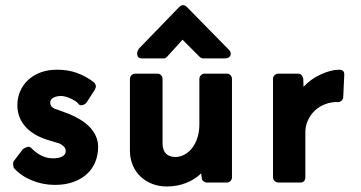

<svg xmlns="http://www.w3.org/2000/svg" viewBox="-20 -694 1371 730"><path d="M67 -127Q75 -132 83 -135Q91 -138 98 -132Q137 -92 181 -92Q203 -92 216.5 -99Q230 -106 230 -120Q230 -130 221.5 -138Q213 -146 203 -150L204 -149L155 -164Q102 -182 74 -215.5Q46 -249 46 -294Q46 -322 56.5 -346.5Q67 -371 86.5 -389.5Q106 -408 134 -418.5Q162 -429 197 -429Q239 -429 273 -416.5Q307 -404 336 -382Q342 -377 344 -370Q346 -363 341 -355H342L309 -304Q302 -296 292 -294Q282 -292 276 -302Q264 -313 245 -321Q226 -329 212 -329Q195 -329 183 -322.5Q171 -316 171 -304Q171 -294 177.5 -287.5Q184 -281 193 -279L242 -261Q264 -252 284 -240Q304 -228 319.5 -212.5Q335 -197 344 -177.5Q353 -158 353 -136Q353 -104 342 -77.5Q331 -51 310 -32Q289 -13 258.5 -2Q228 9 189 9Q143 9 101.5 -8Q60 -25 34 -54Q31 -57 30 -66.5Q29 -76 32 -81Z M843 -414Q851 -414 856.5 -408Q862 -402 862 -394V-20Q862 -12 856.5 -6Q851 0 843 0H766Q760 0 753.5 -5Q747 -10 747 -18L745 -34Q744 -37 744 -32Q744 -27 744 -34Q720 -11 686.5 2Q653 15 614 15Q584 15 558.5 5Q533 -5 514.5 -22.5Q496 -40 485.5 -64Q475 -88 474 -117V-394Q474 -402 480 -408Q486 -414 495 -414H579Q587 -414 592.5 -408Q598 -402 598 -394V-147Q600 -98 646 -97Q665 -97 682 -106.5Q699 -116 711.5 -132.5Q724 -149 731 -171.5Q738 -194 738 -221V-394Q738 -402 744 -408Q750 -414 758 -414ZM753 -472Q745 -472 739 -478L674 -543L615 -478Q612 -475 608 -473Q606 -472 605 -472H519Q505 -472 502 -484.5Q499 -497 509 -510L661 -667Q676 -682 691 -667L850 -505Q861 -494 856 -483Q851 -472 835 -472Z M1285 -326Q1285 -317 1279 -311.5Q1273 -306 1267 -306Q1240 -307 1216.5 -298Q1193 -289 1176.5 -273Q1160 -257 1150.5 -236Q1141 -215 1141 -192V-20Q1141 -12 1136.5 -6Q1132 0 1123 0H1039Q1030 0 1024 -6Q1018 -12 1018 -20V-394Q1018 -402 1024 -408Q1030 -414 1039 -414H1113Q1122 -414 1126.5 -408.5Q1131 -403 1133 -395L1134 -364Q1163 -395 1201.5 -412Q1240 -429 1270 -429Q1278 -429 1283.5 -425Q1289 -421 1289 -410Z"/></svg>

Font: Stadtwerke
Style: Bold
Weight: 700
Designer: Santiago Orozco
Foundry: Typemade
Version: Version 1.003